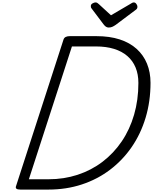

<svg xmlns="http://www.w3.org/2000/svg" viewBox="-20 -1563 1261 1583"><path d="M147 0Q102 0 112 -28L504 -1238Q509 -1252 522 -1258.5Q535 -1265 556 -1265H774Q884 -1265 967 -1238Q1050 -1211 1106.5 -1160Q1163 -1109 1192 -1038Q1221 -967 1221 -880Q1221 -727 1180.5 -592.5Q1140 -458 1065 -349.5Q990 -241 886 -162.5Q782 -84 654 -42Q526 0 380 0ZM218 -85H380Q507 -85 620 -122Q733 -159 825 -229Q917 -299 983.5 -397Q1050 -495 1085.5 -617Q1121 -739 1121 -879Q1121 -950 1098 -1006Q1075 -1062 1030 -1101Q985 -1140 920 -1160Q855 -1180 772 -1180H573ZM1083 -1543Q1095 -1543 1104 -1531Q1113 -1519 1113 -1508Q1113 -1499 1110 -1493.5Q1107 -1488 1102 -1484L934 -1358Q918 -1347 905 -1341.5Q892 -1336 876 -1336Q863 -1336 853 -1343Q843 -1350 834 -1362L736 -1492Q730 -1499 729.5 -1504.5Q729 -1510 729 -1514Q729 -1527 743 -1535Q757 -1543 767 -1543Q777 -1543 783 -1538.5Q789 -1534 796 -1528L895 -1437L1052 -1529Q1059 -1533 1067 -1538Q1075 -1543 1083 -1543Z"/></svg>

Font: Playwrite NL
Style: Regular
Weight: 400
Designer: Veronika Burian, José Scaglione
Foundry: TypeTogether
Version: Version 1.002